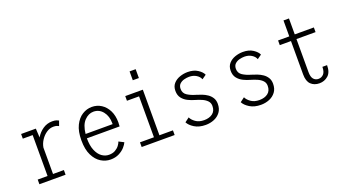

<svg xmlns="http://www.w3.org/2000/svg" viewBox="-53 -1244 3244 1795"><g transform="rotate(-20 1569.0 -346.0)"><path d="M109 0V-46.5H207V-453.5H109V-500H255.5L260.5 -410.5Q285.5 -454 327.5 -483Q369.5 -512 422 -512Q448 -512 463.8 -506.5Q479.5 -501 485.5 -497L468 -448Q463.5 -451.5 450 -456.2Q436.5 -461 415 -461Q379 -461 346.5 -439.2Q314 -417.5 291 -382.8Q268 -348 261.5 -309.5V-46.5H369.5V0Z M815 11Q765.5 11 720.5 -16.5Q675.5 -44 646.8 -101.8Q618 -159.5 618 -251Q618 -340.5 646.5 -398.2Q675 -456 720 -484Q765 -512 815 -512Q867 -512 909 -485Q951 -458 975.8 -408.5Q1000.5 -359 1000.5 -291.5Q1000.5 -270 998.5 -251.5H673V-251Q673 -178.5 693 -130.8Q713 -83 745.5 -59.5Q778 -36 816 -36Q853.5 -36 879 -51Q904.5 -66 919.5 -86.2Q934.5 -106.5 939.5 -123L989.5 -97.5Q981.5 -77.5 959 -52Q936.5 -26.5 900.2 -7.8Q864 11 815 11ZM814.5 -465Q765.5 -465 725 -423.2Q684.5 -381.5 675.5 -294H944.5V-303Q944.5 -373.5 908.2 -419.2Q872 -465 814.5 -465Z M1262 -703H1322.5V-615H1262ZM1126.5 0V-46.5H1265.5V-453.5H1145V-500H1320V-46.5H1454.5V0Z M1761.5 11Q1695.5 11 1651 -16.5Q1606.5 -44 1590 -77L1634 -110Q1645.5 -83.5 1678.5 -59.8Q1711.5 -36 1763 -36Q1814.5 -36 1847 -60.8Q1879.5 -85.5 1879.5 -135Q1879.5 -165.5 1860.2 -185.8Q1841 -206 1811 -219.2Q1781 -232.5 1747.5 -242Q1714.5 -251 1680.8 -267.2Q1647 -283.5 1624.5 -311.8Q1602 -340 1602 -385Q1602 -429 1626.8 -457Q1651.5 -485 1690 -498.5Q1728.5 -512 1768.5 -512Q1828.5 -512 1868.2 -485.8Q1908 -459.5 1920 -430.5L1877.5 -400.5Q1867.5 -428.5 1837.2 -447Q1807 -465.5 1767 -465.5Q1743.5 -465.5 1717.2 -458.8Q1691 -452 1672.5 -434.5Q1654 -417 1654 -385Q1654 -342.5 1688.8 -320.2Q1723.5 -298 1771.5 -284.5Q1797 -277 1825 -266.2Q1853 -255.5 1877.8 -238.5Q1902.5 -221.5 1918 -196.5Q1933.5 -171.5 1933.5 -136.5Q1933.5 -86.5 1909 -53.8Q1884.5 -21 1845.2 -5Q1806 11 1761.5 11Z M2311.5 11Q2245.5 11 2201 -16.5Q2156.5 -44 2140 -77L2184 -110Q2195.5 -83.5 2228.5 -59.8Q2261.5 -36 2313 -36Q2364.5 -36 2397 -60.8Q2429.5 -85.5 2429.5 -135Q2429.5 -165.5 2410.2 -185.8Q2391 -206 2361 -219.2Q2331 -232.5 2297.5 -242Q2264.5 -251 2230.8 -267.2Q2197 -283.5 2174.5 -311.8Q2152 -340 2152 -385Q2152 -429 2176.8 -457Q2201.5 -485 2240 -498.5Q2278.5 -512 2318.5 -512Q2378.5 -512 2418.2 -485.8Q2458 -459.5 2470 -430.5L2427.5 -400.5Q2417.5 -428.5 2387.2 -447Q2357 -465.5 2317 -465.5Q2293.5 -465.5 2267.2 -458.8Q2241 -452 2222.5 -434.5Q2204 -417 2204 -385Q2204 -342.5 2238.8 -320.2Q2273.5 -298 2321.5 -284.5Q2347 -277 2375 -266.2Q2403 -255.5 2427.8 -238.5Q2452.5 -221.5 2468 -196.5Q2483.5 -171.5 2483.5 -136.5Q2483.5 -86.5 2459 -53.8Q2434.5 -21 2395.2 -5Q2356 11 2311.5 11Z M2777 -121V-453.5H2665.5V-500H2777V-658.5H2831.5V-500H3021.5V-453.5H2831.5V-125.5Q2831.5 -76.5 2850.2 -54.8Q2869 -33 2899 -33Q2929 -33 2949.8 -55.2Q2970.5 -77.5 2970.5 -126.5H3017Q3017 -55 2980.2 -23Q2943.5 9 2894 9Q2842 9 2809.5 -22.2Q2777 -53.5 2777 -121Z"/></g></svg>

Font: Trispace SemiCondensed ExtraLight
Style: Regular
Weight: 200
Width: 4
Designer: Tyler Finck
Foundry: Etcetera Type Company
Version: Version 1.210; ttfautohint (v1.8.3)